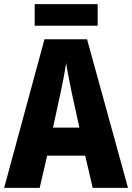

<svg xmlns="http://www.w3.org/2000/svg" viewBox="-20 -904 636 924"><path d="M450 -884H147V-780H450ZM426 0H596L399 -715H194L0 0H171L207 -155H390ZM326 -454 362 -290H235L271 -455C281 -503 293 -561 298 -601C304 -561 317 -499 326 -454Z"/></svg>

Font: Noto Sans Lao Looped Condensed ExtraBold
Style: Regular
Weight: 800
Width: 3
Designer: Mark Frömberg, Ben Mitchell
Foundry: The Fontpad Ltd
Version: Version 1.002